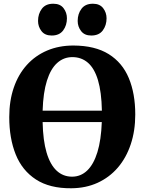

<svg xmlns="http://www.w3.org/2000/svg" viewBox="-20 -996 773 1027"><path d="M361.5 11Q246 12 172.2 -36Q98.5 -84 64 -170Q29.5 -256 29.5 -369.5Q29.5 -457 53.8 -527.5Q78 -598 123.2 -648.2Q168.5 -698.5 231.8 -725.5Q295 -752.5 373 -752.5Q488.5 -752 561.5 -706.5Q634.5 -661 669 -578.2Q703.5 -495.5 703.5 -383.5Q703.5 -296 679.2 -223.8Q655 -151.5 610 -99.2Q565 -47 502 -18.2Q439 10.5 361.5 11ZM365.5 -51Q412 -51 446.5 -84Q481 -117 501 -182Q521 -247 524.5 -343H208Q210 -244.5 229.2 -179.8Q248.5 -115 283 -83Q317.5 -51 365.5 -51ZM208 -404H525Q523 -504.5 504 -567.5Q485 -630.5 450.2 -660.5Q415.5 -690.5 367 -690.5Q320.5 -690.5 285.8 -659.2Q251 -628 231 -564.5Q211 -501 208 -404ZM256 -806Q220 -806 201.8 -829.8Q183.5 -853.5 183.5 -884Q183.5 -922 203.8 -949Q224 -976 264.5 -976H265.5Q302 -976 320 -952.2Q338 -928.5 338 -898Q338 -860.5 317.8 -833.2Q297.5 -806 257 -806ZM467.5 -806Q432 -806 413.8 -829.8Q395.5 -853.5 395.5 -884Q395.5 -922 415.8 -949Q436 -976 476.5 -976H477.5Q513.5 -976 531.8 -952.2Q550 -928.5 550 -898Q550 -860.5 529.8 -833.2Q509.5 -806 468.5 -806Z"/></svg>

Font: Merriweather 24pt ExtraBold
Style: Regular
Weight: 800
Version: Version 2.100